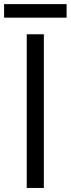

<svg xmlns="http://www.w3.org/2000/svg" viewBox="-49 -928 349 948"><path d="M83 -758.8H167.5V0H83ZM-28.8 -907.7H279.8V-840.8H-28.8Z"/></svg>

Font: Duru Sans
Style: Regular
Weight: 400
Designer: Onur Yazõcõgil
Foundry: Onur Yazõcõgil
Version: Version 1.002